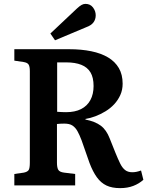

<svg xmlns="http://www.w3.org/2000/svg" viewBox="-20 -957 776 991"><path d="M600 14Q558 14 529.5 0.5Q501 -13 480 -42Q459 -71 442 -116L401 -233Q390 -262 379.5 -280.5Q369 -299 354 -309Q339 -319 312 -319Q301 -319 292 -318.5Q283 -318 274 -317V-117Q274 -93 280.5 -81Q287 -69 311 -66L368 -59V0H54V-59L103 -66Q122 -70 128 -79.5Q134 -89 134 -118V-590Q134 -614 127.5 -624Q121 -634 101 -637L54 -644V-703H337Q400 -703 451 -692.5Q502 -682 538 -660.5Q574 -639 593.5 -605.5Q613 -572 613 -525Q613 -493 601 -466.5Q589 -440 569.5 -419Q550 -398 524.5 -382.5Q499 -367 472.5 -357Q446 -347 421 -343V-340Q471 -330 500 -308.5Q529 -287 546 -243L576 -168Q589 -136 600 -113.5Q611 -91 625.5 -79.5Q640 -68 663 -68Q673 -68 683.5 -70Q694 -72 708 -77L720 -29Q698 -9 668 2.5Q638 14 600 14ZM321 -378Q367 -378 398.5 -394Q430 -410 446.5 -440.5Q463 -471 463 -513Q463 -557 447 -583.5Q431 -610 399.5 -622.5Q368 -635 322 -635H275V-380Q290 -379 301 -378.5Q312 -378 321 -378ZM264 -749 240 -784 377 -913Q391 -926 401 -931.5Q411 -937 421 -937Q446 -937 460 -918.5Q474 -900 474 -878Q474 -857 462.5 -841.5Q451 -826 426 -817Z"/></svg>

Font: Literata 18pt SemiBold
Style: Regular
Weight: 600
Designer: Latin by Veronika Burian and Jose Scaglione. Greek by Irene Vlachou. Cyrillic by Vera Evstafieva.
Foundry: TypeTogether
Version: Version 3.103;gftools[0.9.29]